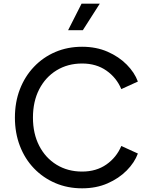

<svg xmlns="http://www.w3.org/2000/svg" viewBox="-20 -1011 819 1043"><path d="M426 12Q503 12 564.5 -15Q626 -42 668.5 -85Q711 -128 729 -177L639 -218Q613 -156 558 -117.5Q503 -79 426 -79Q348 -79 287.5 -116Q227 -153 193 -219Q159 -285 159 -372Q159 -460 193 -526Q227 -592 287.5 -629Q348 -666 426 -666Q503 -666 558 -627.5Q613 -589 639 -527L729 -568Q711 -617 668.5 -660Q626 -703 564.5 -730Q503 -757 426 -757Q347 -757 280.5 -728.5Q214 -700 164.5 -648Q115 -596 88 -526Q61 -456 61 -372Q61 -289 88 -218.5Q115 -148 164.5 -96.5Q214 -45 280.5 -16.5Q347 12 426 12ZM350 -847H430L522 -991H423Z"/></svg>

Font: Plus Jakarta Sans Medium
Style: Regular
Weight: 500
Designer: Gumpita Rahayu
Foundry: Tokotype
Version: Version 2.004; ttfautohint (v1.8.3)